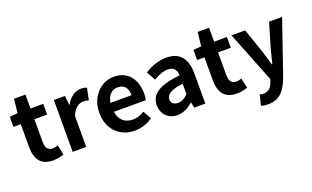

<svg xmlns="http://www.w3.org/2000/svg" viewBox="-96 -1217 3169 1948"><g transform="rotate(-20 1488.5 -242.5)"><path d="M284 14C333 14 372 3 402 -7L378 -114C363 -108 341 -102 323 -102C273 -102 247 -132 247 -196V-444H385V-560H247V-710H124L107 -560L21 -553V-444H100V-196C100 -70 151 14 284 14Z M499 0H645V-334C677 -415 730 -444 774 -444C797 -444 813 -441 832 -435L858 -562C841 -569 823 -574 792 -574C734 -574 674 -534 633 -461H629L619 -560H499Z M1166 14C1236 14 1307 -10 1362 -48L1312 -138C1272 -113 1232 -99 1186 -99C1103 -99 1043 -147 1031 -239H1376C1380 -252 1383 -279 1383 -306C1383 -461 1303 -574 1149 -574C1015 -574 888 -461 888 -279C888 -95 1010 14 1166 14ZM1029 -336C1040 -418 1092 -460 1151 -460C1223 -460 1257 -412 1257 -336Z M1628 14C1692 14 1748 -18 1797 -60H1800L1811 0H1931V-327C1931 -489 1858 -574 1716 -574C1628 -574 1548 -541 1482 -500L1535 -403C1587 -433 1637 -456 1689 -456C1758 -456 1782 -414 1784 -359C1559 -335 1462 -272 1462 -152C1462 -57 1528 14 1628 14ZM1676 -101C1633 -101 1602 -120 1602 -164C1602 -214 1648 -251 1784 -269V-156C1749 -121 1718 -101 1676 -101Z M2267 14C2316 14 2355 3 2385 -7L2361 -114C2346 -108 2324 -102 2306 -102C2256 -102 2230 -132 2230 -196V-444H2368V-560H2230V-710H2107L2090 -560L2004 -553V-444H2083V-196C2083 -70 2134 14 2267 14Z M2531 225C2656 225 2716 149 2765 17L2964 -560H2823L2746 -300C2733 -248 2719 -194 2706 -142H2701C2685 -196 2671 -250 2654 -300L2565 -560H2417L2635 -10L2625 23C2609 72 2577 108 2520 108C2507 108 2491 104 2481 101L2454 214C2476 221 2498 225 2531 225Z"/></g></svg>

Font: Noto Sans Japanese Bold
Style: Bold
Weight: 700
Designer: Ryoko NISHIZUKA (kana & ideographs); Paul D. Hunt (Latin, Greek & Cyrillic); Wenlong ZHANG (bopomofo); Sandoll Communica
Foundry: Adobe Systems Incorporated
Version: Version 1.000;PS 1;hotconv 1.0.78;makeotf.lib2.5.61930